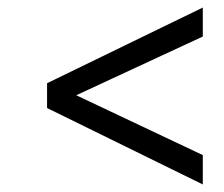

<svg xmlns="http://www.w3.org/2000/svg" viewBox="-20 -507 600 514"><path d="M522.9 -409.2 184.1 -252 522.9 -91.8V-13.2L106 -217.8V-284.2L522.9 -486.8Z"/></svg>

Font: TitilliumWeb-Italic
Style: Italic
Weight: 400
Italic angle: -13°
Version: Version 1.001;PS 57.000;hotconv 1.0.70;makeotf.lib2.5.55311